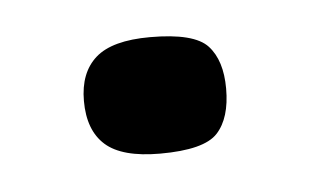

<svg xmlns="http://www.w3.org/2000/svg" viewBox="-25 -110 253 156"><g transform="rotate(-5 101.0 -32.5)"><path d="M159 -33Q159 -9 148 3Q137 15 101 15Q70 15 56.5 3Q43 -9 43 -33Q43 -56 56.5 -68Q70 -80 101 -80Q137 -80 148 -68Q159 -56 159 -33Z"/></g></svg>

Font: Glory SemiBold
Style: Regular
Weight: 600
Designer: Robert Leuschke
Foundry: Robert Leuschke
Version: Version 1.011